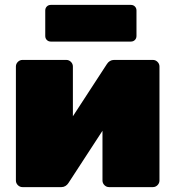

<svg xmlns="http://www.w3.org/2000/svg" viewBox="-20 -765 703 785"><path d="M72 0Q61 0 53 -8Q45 -16 45 -27V-493Q45 -504 53 -512Q61 -520 72 -520H251Q262 -520 270 -512Q278 -504 278 -493V-178L217 -196L417 -503Q422 -511 429.5 -515.5Q437 -520 446 -520H605Q616 -520 624 -512Q632 -504 632 -493V-27Q632 -16 624 -8Q616 0 605 0H426Q415 0 407 -8Q399 -16 399 -27V-342L460 -324L260 -17Q255 -9 247.5 -4.5Q240 0 231 0ZM188 -595Q178 -595 171.5 -601.5Q165 -608 165 -618V-722Q165 -732 171.5 -738.5Q178 -745 188 -745H515Q525 -745 531.5 -738.5Q538 -732 538 -722V-618Q538 -608 531.5 -601.5Q525 -595 515 -595Z"/></svg>

Font: Rubik Black
Style: Regular
Weight: 900
Designer: Hubert and Fischer
Foundry: Hubert and Fischer
Version: Version 2.300;gftools[0.9.30]